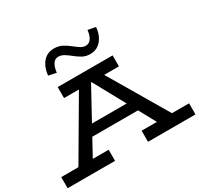

<svg xmlns="http://www.w3.org/2000/svg" viewBox="-193 -1185 1476 1423"><g transform="rotate(-30 545.0 -474.0)"><path d="M100 -18 461 -634H628L991 -18H859L523 -632H562L226 -18ZM-2 0V-95H404V0ZM315 -239 338 -325H746L769 -239ZM686 0V-95H1092V0ZM309 -592V-686H779V-592ZM642 -777Q604 -777 575.5 -793Q547 -809 520 -831Q494 -852 471.5 -865.5Q449 -879 424 -879Q396 -879 379 -854Q362 -829 356 -781L290 -795Q294 -838 310.5 -872.5Q327 -907 356 -927.5Q385 -948 426 -948Q467 -948 497.5 -931.5Q528 -915 555 -893Q580 -873 600.5 -860Q621 -847 643 -847Q664 -847 678 -859Q692 -871 700.5 -892Q709 -913 712 -942L778 -930Q775 -888 758 -853Q741 -818 712 -797.5Q683 -777 642 -777Z"/></g></svg>

Font: BioRhyme SemiExpanded Medium
Style: Regular
Weight: 500
Width: 6
Designer: Aoife Mooney
Foundry: Aoife Mooney Type
Version: Version 1.600;gftools[0.9.33]